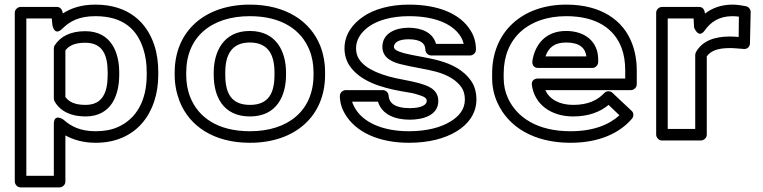

<svg xmlns="http://www.w3.org/2000/svg" viewBox="-20 -583 3303 831"><path d="M250 -459C282 -491 322 -513 393 -513C516 -513 574 -453 600 -372C610 -342 615 -308 615 -270V-259C615 -148 571 -69 490 -33C463 -21 431 -15 394 -15C328 -15 287 -36 255 -65C255 -65 213 -95 213 -46V178H94V-503H204L207 -474C207 -474 215 -424 250 -459ZM226 -553H69C58 -553 44 -543 44 -528V203C44 214 54 228 69 228H238C249 228 263 218 263 203V3C297 22 341 35 394 35C572 35 665 -97 665 -259V-270C665 -312 660 -351 648 -387C616 -485 537 -563 393 -563C334 -563 290 -549 252 -525C250 -539 243 -553 226 -553ZM350 -79C465 -79 496 -176 496 -259V-270C496 -353 463 -448 349 -448C286 -448 242 -426 217 -387C214 -383 213 -377 213 -373V-156C213 -151 215 -146 217 -143C241 -102 286 -79 350 -79ZM350 -129C302 -129 278 -143 263 -163V-365C278 -384 301 -398 349 -398C424 -398 446 -345 446 -270V-259C446 -183 424 -129 350 -129Z M1061 -513C1203 -513 1285 -451 1319 -367C1331 -338 1337 -305 1337 -269V-259C1337 -105 1228 -15 1062 -15C920 -15 838 -77 804 -161C792 -190 786 -223 786 -259V-269C786 -423 895 -513 1061 -513ZM1387 -259V-269C1387 -311 1380 -349 1366 -385C1324 -490 1219 -563 1061 -563C867 -563 736 -449 736 -269V-259C736 -217 744 -179 758 -143C800 -38 904 35 1062 35C1256 35 1387 -79 1387 -259ZM1218 -269C1218 -357 1178 -449 1061 -449C945 -449 905 -356 905 -269V-259C905 -169 943 -79 1062 -79C1179 -79 1218 -170 1218 -259ZM1168 -269V-259C1168 -181 1143 -129 1062 -129C980 -129 955 -181 955 -259V-269C955 -345 982 -399 1061 -399C1141 -399 1168 -346 1168 -269Z M1753 -65C1806 -65 1877 -81 1877 -146C1877 -201 1823 -214 1794 -223C1776 -228 1752 -233 1726 -238C1637 -254 1564 -281 1534 -327C1526 -339 1521 -355 1521 -374C1521 -414 1545 -446 1578 -469C1615 -495 1675 -513 1750 -513C1865 -513 1942 -478 1975 -423C1981 -413 1985 -402 1987 -393H1867C1854 -443 1803 -463 1748 -463C1695 -463 1635 -441 1635 -380C1635 -328 1687 -312 1715 -305C1761 -293 1826 -284 1866 -273C1919 -259 1957 -235 1978 -204C1987 -190 1992 -174 1992 -152C1992 -110 1967 -80 1931 -58C1890 -32 1828 -15 1750 -15C1630 -15 1549 -57 1516 -116C1511 -125 1506 -135 1504 -143H1616C1633 -86 1692 -65 1753 -65ZM1753 -115C1691 -115 1664 -136 1662 -169C1661 -181 1651 -193 1637 -193H1476C1465 -193 1451 -183 1451 -168C1451 -142 1458 -116 1472 -92C1518 -11 1620 35 1750 35C1835 35 1905 17 1957 -15C2001 -42 2042 -87 2042 -152C2042 -182 2035 -210 2019 -233C1988 -278 1938 -305 1879 -321C1833 -334 1769 -342 1728 -353C1695 -362 1685 -371 1685 -380C1685 -396 1701 -413 1748 -413C1802 -413 1821 -394 1821 -368C1821 -357 1831 -343 1846 -343H2015C2026 -343 2040 -353 2040 -368C2040 -397 2033 -425 2018 -449C1972 -526 1873 -563 1750 -563C1667 -563 1597 -543 1549 -509C1509 -481 1471 -436 1471 -374C1471 -347 1478 -322 1492 -300C1537 -232 1628 -204 1718 -188C1744 -183 1765 -181 1780 -176C1818 -165 1827 -159 1827 -146C1827 -131 1808 -115 1753 -115Z M2431 -513C2565 -513 2640 -456 2670 -376C2681 -347 2686 -315 2686 -278V-243H2307C2297 -243 2279 -237 2282 -215C2293 -132 2364 -79 2461 -79C2526 -79 2577 -98 2614 -129L2661 -84C2616 -43 2548 -15 2449 -15C2304 -15 2217 -76 2179 -157C2166 -185 2160 -214 2160 -246V-265C2160 -418 2267 -513 2431 -513ZM2340 -193H2711C2722 -193 2736 -203 2736 -218V-278C2736 -320 2729 -359 2716 -394C2678 -496 2581 -563 2431 -563C2238 -563 2110 -443 2110 -265V-246C2110 -207 2118 -170 2134 -136C2181 -34 2290 35 2449 35C2572 35 2661 -6 2715 -69C2723 -78 2724 -94 2714 -103L2631 -181C2621 -191 2604 -190 2595 -180C2567 -150 2526 -129 2461 -129C2400 -129 2358 -154 2340 -193ZM2569 -326C2569 -402 2513 -449 2430 -449C2337 -449 2294 -385 2284 -318C2283 -308 2286 -289 2309 -289H2544C2559 -289 2569 -303 2569 -314ZM2518 -339H2341C2353 -374 2377 -399 2430 -399C2488 -399 2513 -376 2518 -339Z M3151 -513C3158 -513 3170 -512 3178 -511L3177 -423C3163 -424 3152 -425 3140 -425C3070 -425 3020 -405 2993 -359C2991 -355 2989 -349 2989 -346V-25H2870V-503H2982L2984 -464C2984 -464 3003 -413 3030 -451C3055 -486 3090 -513 3151 -513ZM3006 -553H2845C2834 -553 2820 -543 2820 -528V0C2820 11 2830 25 2845 25H3014C3025 25 3039 15 3039 0V-339C3055 -361 3082 -375 3140 -375C3156 -375 3183 -372 3200 -371C3216 -370 3226 -383 3226 -396L3229 -532C3229 -542 3221 -553 3209 -556C3195 -559 3170 -563 3151 -563C3101 -563 3062 -548 3031 -524C3030 -539 3023 -553 3006 -553Z"/></svg>

Font: Asimov
Style: XWidOu
Weight: 500
Designer: Google
Version: Version 2.000980; 2014